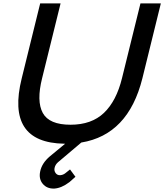

<svg xmlns="http://www.w3.org/2000/svg" viewBox="-20 -830 960 1122"><path d="M919.9 -810.1 812 -372.1Q729.5 -42 455.1 2.9L318.8 118.2Q302.7 132.3 298.8 151.9Q295.4 168.9 305.4 181.9Q315.4 194.8 332 193.8Q349.1 192.4 361.8 182.1Q374 173.3 389.2 160.2L420.9 203.1Q391.6 229.5 386.2 233.9Q339.4 269.5 296.9 272Q254.4 273.4 230 244.4Q205.6 215.3 214.8 171.9Q224.6 123.5 271 84L360.8 9.8H355Q13.2 3.9 106.9 -372.1L214.8 -810.1H334L226.1 -373Q192.4 -238.8 230 -169.9Q267.6 -101.1 392.1 -101.1Q515.1 -101.1 587.6 -170.4Q660.2 -239.7 692.9 -373L800.8 -810.1Z"/></svg>

Font: Sinkin Sans 500 Medium Italic
Style: Regular
Weight: 500
Italic angle: -112°
Designer: Keith Bates
Foundry: K-Type
Version: Sinkin Sans (version 1.0)  by Keith Bates   •   © 2014   www